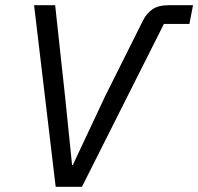

<svg xmlns="http://www.w3.org/2000/svg" viewBox="-20 -718 762 738"><path d="M295 0H194L111 -698H192L230 -348L257 -84H260L384 -348L530 -640Q544 -668 567 -683Q590 -698 627 -698H722L708 -626H610Z"/></svg>

Font: IBM Plex Sans
Style: Italic
Weight: 400
Italic angle: -11.31°
Designer: Mike Abbink, Paul van der Laan, Pieter van Rosmalen
Foundry: Bold Monday
Version: Version 3.201